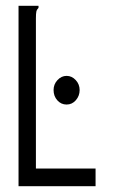

<svg xmlns="http://www.w3.org/2000/svg" viewBox="-20 -643 390 663"><path d="M44 -623H113V-616Q107 -610 105.5 -603Q104 -596 104 -579V-61H310V0H44ZM210 -282Q191 -282 178 -296.5Q165 -311 165 -332Q165 -352 178.5 -366.5Q192 -381 210 -381Q228 -381 241.5 -366.5Q255 -352 255 -332Q255 -312 242 -297Q229 -282 210 -282Z"/></svg>

Font: Inconsolata ExtraCondensed
Style: Regular
Weight: 400
Width: 2
Monospace: yes
Designer: Raph Levien, Cyreal, Brenton Simpson
Foundry: Raph Levien, Cyreal, Google
Version: Version 3.001; ttfautohint (v1.8.2.53-6de2)